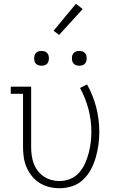

<svg xmlns="http://www.w3.org/2000/svg" viewBox="-20 -989 640 1017"><path d="M296 8Q268 8 241 1.5Q214 -5 190.5 -19.5Q167 -34 149.5 -55.5Q132 -77 121 -102.5Q110 -128 106 -155Q102 -182 102 -210V-492H37V-530H145V-210Q145 -188 148 -166Q151 -144 158.5 -123.5Q166 -103 179.5 -85Q193 -67 211.5 -54.5Q230 -42 251.5 -36Q273 -30 295 -30Q324 -30 351.5 -41Q379 -52 398.5 -74Q418 -96 430 -122.5Q442 -149 449.5 -177Q457 -205 460.5 -234Q464 -263 464 -292Q464 -352 448.5 -411Q433 -470 404 -523L441 -542Q473 -485 489.5 -421Q506 -357 506 -291Q506 -257 501.5 -223Q497 -189 487.5 -156Q478 -123 462 -92.5Q446 -62 421 -38Q396 -14 363 -3Q330 8 296 8ZM400 -641Q392 -641 384.5 -643Q377 -645 371 -651Q365 -657 363 -664.5Q361 -672 361 -680Q361 -688 363 -695.5Q365 -703 371 -709Q377 -715 384.5 -717Q392 -719 400 -719Q408 -719 415.5 -717Q423 -715 429 -709Q435 -703 437 -695.5Q439 -688 439 -680Q439 -672 437 -664.5Q435 -657 429 -651Q423 -645 415.5 -643Q408 -641 400 -641ZM200 -641Q192 -641 184.5 -643Q177 -645 171 -651Q165 -657 163 -664.5Q161 -672 161 -680Q161 -688 163 -695.5Q165 -703 171 -709Q177 -715 184.5 -717Q192 -719 200 -719Q208 -719 215.5 -717Q223 -715 229 -709Q235 -703 237 -695.5Q239 -688 239 -680Q239 -672 237 -664.5Q235 -657 229 -651Q223 -645 215.5 -643Q208 -641 200 -641ZM293 -804 264 -826 382 -969 418 -941Z"/></svg>

Font: Iosevka Curly Slab XLtEx
Style: Regular
Weight: 200
Width: 7
Monospace: yes
Designer: Belleve Invis
Foundry: Belleve Invis
Version: Version 11.1.0; ttfautohint (v1.8.3)